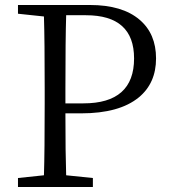

<svg xmlns="http://www.w3.org/2000/svg" viewBox="-20 -749 677 769"><path d="M52 0V-36L156 -47Q159 -142 159 -337V-392Q159 -587 156 -683L52 -694V-729H340Q470 -729 539 -670Q605 -614 605 -515Q605 -416 536 -359Q458 -295 305 -295H242Q242 -131 245 -47L352 -36V0ZM242 -335H314Q517 -335 517 -515Q517 -688 324 -688H245Q242 -592 242 -392Z"/></svg>

Font: GenRyuMin TW R
Style: Regular
Weight: 400
Version: Version 1.501;PS 1;hotconv 16.6.51;makeotf.lib2.5.65220